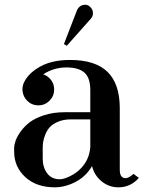

<svg xmlns="http://www.w3.org/2000/svg" viewBox="-20 -782 609 814"><path d="M212.9 12.2Q134.3 12.2 87.2 -31.2Q40 -74.7 40 -139.2V-153.8Q40 -167.5 46.1 -185.3Q52.2 -203.1 67.9 -224.9Q83.5 -246.6 106.7 -264.2Q129.9 -281.7 168.2 -293.9Q206.5 -306.2 253.9 -306.2H362.8V-399.9Q362.8 -452.6 337.6 -474.4Q312.5 -496.1 262.2 -496.1Q208 -496.1 163.1 -466.8Q177.7 -462.4 189.9 -450.2Q209.5 -430.7 209.5 -402.6Q209.5 -374.5 189.9 -355Q170.4 -335.4 142.6 -335.4Q114.7 -335.4 95.2 -355Q79.1 -371.1 75.9 -393.6Q72.8 -416 83 -435.1Q102.5 -473.6 152.1 -500.7Q201.7 -527.8 276.9 -527.8Q384.3 -527.8 436 -477.1Q487.8 -426.3 487.8 -323.2V-62Q487.8 -38.6 498.3 -31Q508.8 -23.4 521.5 -28.6Q534.2 -33.7 545.9 -44.9Q546.4 -44.4 568.8 -27.8Q533.7 12.2 481.9 12.2Q441.9 12.2 410.6 -13.4Q379.4 -39.1 370.1 -78.1Q359.4 -58.6 341.8 -41Q316.9 -16.1 281.5 -2Q246.1 12.2 212.9 12.2ZM161.1 -108.9Q161.1 -72.8 179.9 -47.4Q198.7 -22 233.9 -22Q250 -22 275.6 -34.4Q301.3 -46.9 318.8 -64Q358.4 -102.1 362.8 -158.2V-275.9H280.8Q249.5 -275.9 226.1 -265.9Q202.6 -255.9 190.7 -242.4Q178.7 -229 171.6 -210.4Q164.6 -191.9 162.8 -179.2Q161.1 -166.5 161.1 -153.8ZM251 -595.2 307.1 -740.2Q316.4 -758.3 333.7 -761.2Q351.1 -764.2 360.8 -753.9Q372.1 -744.6 373.8 -730.5Q375.5 -716.3 367.2 -705.1L263.2 -587.9Z"/></svg>

Font: Fin Serif Display
Style: Italic
Weight: 400
Designer: J. Blake Harris
Version: Version 1.006;FEAKit 1.0